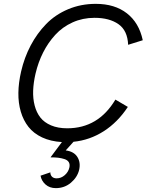

<svg xmlns="http://www.w3.org/2000/svg" viewBox="-20 -721 754 987"><path d="M465.8 -629.4Q405.3 -629.4 353.3 -606Q301.3 -582.5 264.2 -542Q227.1 -501.5 201.7 -451.2Q176.3 -400.9 162.6 -342.3Q151.9 -295.9 150.4 -255.1Q148.9 -214.4 158.2 -178.5Q167.5 -142.6 187.5 -116.9Q207.5 -91.3 242.7 -76.4Q277.8 -61.5 325.7 -61.5Q485.4 -61.5 573.2 -209L637.2 -171.4Q585 -92.3 513.2 -46.4Q441.4 -0.5 357.9 7.8L317.9 52.2Q359.9 57.6 377.7 85.9Q395.5 114.3 386.7 152.8Q377.4 190.4 344.5 218.3Q311.5 246.1 267.1 246.1Q234.9 246.1 213.9 227.3Q192.9 208.5 188.5 182.1L238.8 165Q238.8 178.7 247.3 187.3Q255.9 195.8 271 195.8Q293.9 195.8 312.5 179.7Q331.1 163.6 336.4 141.1Q340.3 124.5 334 113.3Q327.6 102.1 311.8 96.9Q295.9 91.8 279.3 89.8Q262.7 87.9 239.7 87.9L298.3 9.3Q240.2 5.9 196.5 -14.6Q152.8 -35.2 126.5 -68.6Q100.1 -102.1 86.9 -147Q73.7 -191.9 74.5 -243.7Q75.2 -295.4 88.4 -353Q105 -425.3 137.7 -487.3Q170.4 -549.3 217.5 -597.7Q264.6 -646 330.3 -673.6Q396 -701.2 472.2 -701.2Q569.8 -701.2 632.3 -652.6Q694.8 -604 713.9 -514.2L638.7 -490.7Q635.7 -564 589.1 -596.7Q542.5 -629.4 465.8 -629.4Z"/></svg>

Font: HK Grotesk Italic
Style: Regular
Weight: 400
Italic angle: -13°
Designer: Alfredo Marco Pradil and Stefan Peev
Foundry: Hanken Design Co.
Version: Version 1.000;PS 001.000;hotconv 1.0.88;makeotf.lib2.5.64775